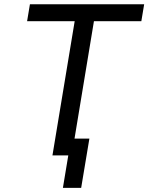

<svg xmlns="http://www.w3.org/2000/svg" viewBox="-20 -748 714 924"><path d="M110.4 -646 124 -727.5H673.8L660.2 -646H432.1L325.2 0H232.4L339.4 -646ZM282.7 156.2 308.6 0H272L285.2 -81.1H410.2L370.6 156.2Z"/></svg>

Font: Inter
Style: Italic
Weight: 400
Italic angle: -9.3988°
Designer: Rasmus Andersson
Foundry: rsms
Version: Version 4.001;git-66647c0bb